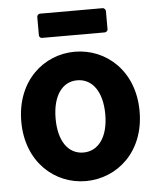

<svg xmlns="http://www.w3.org/2000/svg" viewBox="-52 -729 652 797"><g transform="rotate(-5 274.5 -330.5)"><path d="M28 -245C28 -76 145 24 274 24C404 24 521 -76 521 -245C521 -415 404 -515 274 -515C145 -515 28 -415 28 -245ZM171 -245C171 -341 212 -396 274 -396C336 -396 378 -341 378 -245C378 -150 336 -95 274 -95C212 -95 171 -150 171 -245ZM132 -596C132 -591 136 -584 144 -584H405C410 -584 418 -588 418 -596V-672C418 -677 413 -685 405 -685H144C139 -685 132 -680 132 -672Z"/></g></svg>

Font: Falling Sky
Style: Bd
Weight: 700
Designer: Paul D. Hunt
Foundry: Adobe Systems Incorporated
Version: Version 1.02